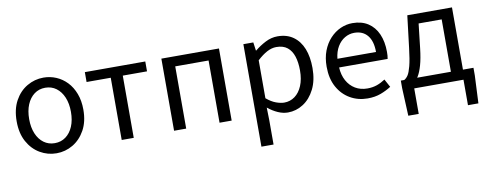

<svg xmlns="http://www.w3.org/2000/svg" viewBox="-65 -877 3614 1425"><g transform="rotate(-10 1742.0 -164.0)"><path d="M303.1 13.4Q236.6 13.4 179 -20.3Q121.4 -54 86.5 -117.6Q51.6 -181.2 51.6 -271Q51.6 -361.9 86.5 -425.7Q121.4 -489.4 179 -523.1Q236.6 -556.8 303.1 -556.8Q352.9 -556.8 398.3 -537.7Q443.7 -518.6 478.8 -481.9Q513.8 -445.3 534 -392.1Q554.3 -338.9 554.3 -271Q554.3 -181.2 519.1 -117.6Q483.8 -54 426.7 -20.3Q369.7 13.4 303.1 13.4ZM303.1 -62.9Q350.2 -62.9 385.7 -88.9Q421.2 -114.9 441 -161.8Q460.7 -208.7 460.7 -271Q460.7 -333.8 441 -380.8Q421.2 -427.8 385.7 -454.2Q350.2 -480.5 303.1 -480.5Q256.1 -480.5 220.6 -454.2Q185.1 -427.8 165.4 -380.8Q145.8 -333.8 145.8 -271Q145.8 -208.7 165.4 -161.8Q185.1 -114.9 220.6 -88.9Q256.1 -62.9 303.1 -62.9Z M795.5 0V-469H613.4V-543.4H1068.9V-469H886.2V0Z M1190.1 0V-543.4H1624.2V0H1532.8V-469H1281.5V0Z M1808.1 229V-543.4H1883L1891.7 -480.5H1894.1Q1931.2 -511.1 1975.5 -533.9Q2019.9 -556.8 2066.9 -556.8Q2137.4 -556.8 2185.5 -522.3Q2233.7 -487.8 2258.3 -426.1Q2282.8 -364.3 2282.8 -280Q2282.8 -187.5 2249.5 -121.5Q2216.3 -55.6 2162.7 -21.1Q2109.1 13.4 2046.9 13.4Q2010.3 13.4 1972.2 -3.3Q1934.1 -20 1897.2 -49.9L1899.5 45.2V229ZM2032.3 -63.7Q2077 -63.7 2112.3 -89.4Q2147.6 -115.2 2167.9 -163.6Q2188.3 -212 2188.3 -278.8Q2188.3 -339.2 2173.7 -384.5Q2159.1 -429.8 2127.8 -454.9Q2096.5 -480.1 2044.4 -480.1Q2010.3 -480.1 1974.6 -461.3Q1939 -442.4 1899.5 -405.9V-119.9Q1936.4 -88.7 1971 -76.2Q2005.6 -63.7 2032.3 -63.7Z M2647.7 13.4Q2575.5 13.4 2516.4 -20.6Q2457.3 -54.6 2422.4 -118.2Q2387.6 -181.9 2387.6 -271Q2387.6 -337.5 2407.6 -390.1Q2427.7 -442.7 2462.5 -480.1Q2497.4 -517.6 2541 -537.2Q2584.6 -556.8 2631.4 -556.8Q2700.6 -556.8 2748.8 -525.7Q2797 -494.5 2822.4 -437.1Q2847.9 -379.7 2847.9 -301.7Q2847.9 -287.4 2846.9 -274.1Q2846 -260.7 2843.6 -249.7H2477.9Q2481 -192.4 2504.3 -149.8Q2527.7 -107.2 2567.1 -83.5Q2606.4 -59.8 2658.3 -59.8Q2697.8 -59.8 2730.5 -71.2Q2763.1 -82.7 2793.5 -103.1L2826.3 -42.5Q2790.8 -19.4 2747 -3Q2703.2 13.4 2647.7 13.4ZM2476.7 -315.5H2767.7Q2767.7 -397.1 2732.2 -440.3Q2696.8 -483.6 2632.5 -483.6Q2594.5 -483.6 2561.1 -463.9Q2527.7 -444.3 2505.2 -406.9Q2482.7 -369.6 2476.7 -315.5Z M3000 0V192.1H2921.4L2912 -16.5V-74.3H3459.5V-16.5L3449.8 192.1H3371.2V0ZM3289.5 -27.6V-469H3115.7L3094.8 -285.3Q3086.2 -210 3072.1 -160.5Q3058.1 -111 3040.1 -81.9Q3022.2 -52.8 3001.6 -39.1Q2981 -25.4 2959.5 -20.8L2938 -74.3Q2953.8 -83 2967 -102.5Q2980.1 -122 2992.2 -168.5Q3004.4 -214.9 3014.6 -302.5L3043.6 -543.4H3380.3V-27.6Z"/></g></svg>

Font: Noto Sans TC Thin
Style: Regular
Weight: 100
Designer: Ryoko NISHIZUKA 西塚涼子 (kana, bopomofo & ideographs); Paul D. Hunt (Latin, Greek & Cyrillic); Sandoll Communications 산돌커뮤니
Foundry: Adobe
Version: Version 2.004-H2;hotconv 1.0.118;makeotfexe 2.5.65603